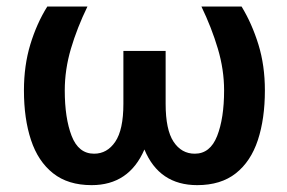

<svg xmlns="http://www.w3.org/2000/svg" viewBox="-20 -548 864 579"><path d="M256.3 10.3Q185.1 10.3 139.9 -25.6Q94.7 -61.5 73.5 -125.7Q52.2 -189.9 52.2 -275.4Q52.2 -350.6 71.5 -414.1Q90.8 -477.5 122.6 -528.3H243.7Q212.4 -463.9 193.8 -400.9Q175.3 -337.9 175.3 -275.4Q175.3 -191.9 196 -138.2Q216.8 -84.5 263.7 -84.5Q303.2 -84.5 327.6 -120.6Q352.1 -156.7 352.1 -234.9V-394.5H479.5V-234.9Q479.5 -156.7 503.4 -120.6Q527.3 -84.5 567.4 -84.5Q613.8 -84.5 634.8 -137.9Q655.8 -191.4 655.8 -275.4Q655.8 -337.9 637 -401.1Q618.2 -464.4 587.4 -528.3H708.5Q739.7 -477.1 759.3 -413.8Q778.8 -350.6 778.8 -275.4Q778.8 -189.9 757.6 -125.5Q736.3 -61 691.2 -25.4Q646 10.3 574.7 10.3Q460 10.3 415.5 -97.2Q369.1 10.3 256.3 10.3Z"/></svg>

Font: Roboto Slab Medium
Style: Regular
Weight: 500
Designer: Google
Version: Version 2.001; ttfautohint (v1.8.3)